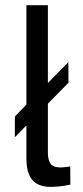

<svg xmlns="http://www.w3.org/2000/svg" viewBox="-20 -710 318 738"><path d="M250 -70.3 250.5 -0.5Q210 8.3 175.3 8.3Q127 8.3 104.2 -18.3Q81.5 -44.9 81.5 -101.1V-228L37.1 -182.6V-262.2L81.5 -307.6V-689.9H164.1V-391.1L242.7 -471.2L243.2 -392.1L164.1 -311.5V-123Q164.1 -95.2 174.3 -80.8Q184.6 -66.4 212.9 -66.4Q227.5 -66.4 250 -70.3Z"/></svg>

Font: HK Grotesk Medium Legacy
Style: Regular
Weight: 500
Designer: Alfredo Marco Pradil
Foundry: Hanken Design Co.
Version: Version 2.022;PS 002.022;hotconv 1.0.88;makeotf.lib2.5.64775